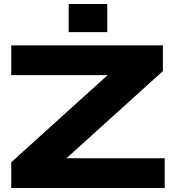

<svg xmlns="http://www.w3.org/2000/svg" viewBox="-20 -936 871 956"><path d="M36 0V-128L516 -562H36V-710H791V-582L311 -148H800V0ZM322 -776V-916H514V-776Z"/></svg>

Font: Special Gothic Extended Bold
Style: Regular
Weight: 700
Width: 7
Designer: Alistair McCready
Foundry: Monolith
Version: Version 1.000; ttfautohint (v1.8.4.7-5d5b)